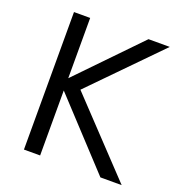

<svg xmlns="http://www.w3.org/2000/svg" viewBox="-128 -815 873 925"><g transform="rotate(20 309.0 -352.5)"><path d="M178 -333V0H95V-705H178V-396L477 -705H586L252 -364L596 0H487Z"/></g></svg>

Font: Metropolitano
Style: Regular
Weight: 400
Designer: Fonts by Alex Slobzheninov & Chris M. Simpson / Changes by Cristiano Sobral
Foundry: Fonts by Alex Slobzheninov & Chris M. Simpson / Changes by Cristiano Sobral
Version: Version 1.00;August 30, 2020;FontCreator 13.0.0.2681 64-bit